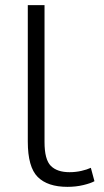

<svg xmlns="http://www.w3.org/2000/svg" viewBox="-20 -713 406 746"><path d="M242 13Q165 13 126.5 -25.5Q88 -64 88 -163V-693H153V-161Q153 -93 177.5 -68.5Q202 -44 250 -44Q274 -44 296 -49Q318 -54 333 -61L347 -9Q333 -1 304 6Q275 13 242 13Z"/></svg>

Font: Ubuntu Sans Light
Style: Regular
Weight: 300
Designer: Dalton Maag Ltd
Foundry: Dalton Maag Ltd
Version: Version 1.006; ttfautohint (v1.8.4.7-5d5b)